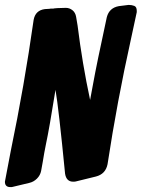

<svg xmlns="http://www.w3.org/2000/svg" viewBox="-68 -765 577 782"><path d="M-20 -3H-26Q-48 -3 -48 -25Q-48 -28 -24 -151Q31 -416 69 -684Q76 -723 115 -728Q138 -729 139 -730H149Q150 -731 167 -732L200 -733Q215 -733 227 -723.5Q239 -714 242 -696.5Q245 -679 248 -661Q267 -507 299 -358L312 -428Q325 -501 367 -695Q377 -733 416 -740L456 -745Q469 -745 479 -741Q489 -737 489 -721Q489 -717 489 -715.5Q489 -714 465 -604Q409 -352 370 -96Q362 -56 322.5 -46Q283 -36 241 -26Q238 -25 230 -25Q202 -25 197 -58Q171 -324 158 -399Q133 -242 119 -177Q112 -143 106 -105Q103 -87 99.5 -69Q96 -51 82.5 -37.5Q69 -24 51 -20Z"/></svg>

Font: Bangerz
Style: Bold
Weight: 700
Designer: vernon adams
Foundry: Vernon Adams
Version: Version 2.10;February 7, 2025;FontCreator 13.0.0.2683 64-bit